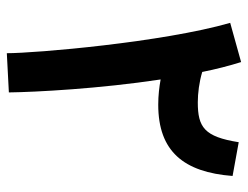

<svg xmlns="http://www.w3.org/2000/svg" viewBox="-102 -621 727 563"><g transform="rotate(90 261.5 -339.5)"><path d="M251 -2C250 -81 240 -269 213 -447C235 -443 260 -440 287 -440C424 -440 485 -515 496 -658L397 -676C381 -575 353 -556 280 -556C254 -556 221 -560 191 -569C183 -609 173 -648 162 -683L47 -651C104 -453 136 -80 136 4Z"/></g></svg>

Font: Noto Sans Arabic UI SmBd
Style: Regular
Weight: 600
Designer: Monotype Design Team, Nadine Chahine and Nizar Qandah
Foundry: Monotype Imaging Inc.
Version: Version 2.010